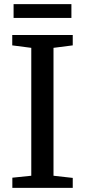

<svg xmlns="http://www.w3.org/2000/svg" viewBox="-20 -913 413 933"><path d="M132 -59V-680.5L39.5 -692.5V-743H333.5V-692.5L240 -680.5V-59L333.5 -48.5V0H40V-49.5ZM327 -893V-826H46V-893Z"/></svg>

Font: Merriweather Light 18pt
Style: Regular
Weight: 400
Version: Version 2.100